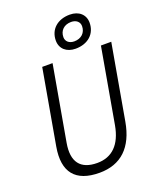

<svg xmlns="http://www.w3.org/2000/svg" viewBox="-168 -1026 923 1133"><g transform="rotate(-20 293.0 -459.0)"><path d="M258.3 9.8C392.6 9.8 476.6 -68.8 503.4 -222.7L586.4 -693.4H521.5L438.5 -222.7C418 -108.4 358.9 -49.3 265.1 -49.3C159.7 -49.3 114.7 -108.9 134.8 -222.7L217.8 -693.4H152.8L69.8 -222.7C43 -69.8 107.4 9.8 258.3 9.8ZM375.5 -726.6C453.1 -726.6 504.9 -772.9 504.9 -843.3C504.9 -894 467.3 -927.7 410.6 -927.7C333 -927.7 281.2 -881.3 281.2 -811C281.2 -760.3 318.8 -726.6 375.5 -726.6ZM382.8 -770C351.1 -770 330.1 -788.1 330.1 -814.9C330.1 -856.9 359.4 -884.3 403.3 -884.3C435.1 -884.3 456.1 -866.2 456.1 -839.4C456.1 -797.9 426.8 -770 382.8 -770Z"/></g></svg>

Font: Cascadia Mono PL Light
Style: Italic
Weight: 300
Italic angle: -10°
Monospace: yes
Designer: Aaron Bell
Foundry: Saja Typeworks
Version: Version 2404.023